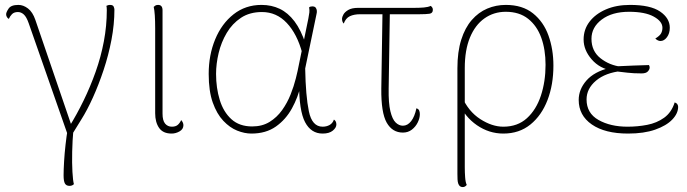

<svg xmlns="http://www.w3.org/2000/svg" viewBox="-20 -532 2797 782"><path d="M261 36 260 29 97 -437Q88 -463 77 -473Q66 -483 53 -483Q37 -483 28.5 -474Q20 -465 16 -455Q12 -457 8.5 -462Q5 -467 5 -474Q5 -482 15 -497Q25 -512 55 -512Q75 -512 94 -497.5Q113 -483 124 -451L280 5L262 -16Q293 -66 320.5 -122.5Q348 -179 369.5 -239.5Q391 -300 403 -363.5Q415 -427 415 -491Q415 -496 414.5 -501.5Q414 -507 413 -508Q415 -509 419 -510.5Q423 -512 428 -512Q440 -512 443 -505Q446 -498 446 -493Q446 -433 434 -370Q422 -307 402 -247Q382 -187 358.5 -135Q335 -83 311 -45ZM263 225Q250 225 244.5 215.5Q239 206 239 182Q239 160 241 126Q243 92 247 57Q251 22 255 -2L279 -4Q275 40 274 86Q273 132 275 168Q277 204 281 218Q277 222 272.5 223.5Q268 225 263 225Z M679 12Q644 12 628 -11Q612 -34 612 -71V-417Q612 -447 610.5 -469.5Q609 -492 606 -504Q609 -507 613 -509.5Q617 -512 624 -512Q633 -512 637.5 -506.5Q642 -501 642 -490V-69Q642 -41 652.5 -28.5Q663 -16 680 -16Q695 -16 703.5 -23Q712 -30 718 -43Q723 -37 725 -32Q727 -27 727 -22Q727 -6 711.5 3Q696 12 679 12Z M1004 12Q976 12 946 0Q916 -12 889.5 -40Q863 -68 846.5 -114.5Q830 -161 830 -231Q830 -308 856.5 -372Q883 -436 931.5 -474Q980 -512 1045 -512Q1086 -512 1119.5 -496Q1153 -480 1179.5 -445Q1206 -410 1225 -352L1211 -316Q1190 -394 1148 -438.5Q1106 -483 1047 -483Q997 -483 961.5 -459.5Q926 -436 903.5 -398Q881 -360 870.5 -316Q860 -272 860 -231Q860 -174 875 -125Q890 -76 922.5 -46.5Q955 -17 1007 -17Q1048 -17 1078 -35.5Q1108 -54 1129 -83.5Q1150 -113 1163.5 -147Q1177 -181 1185 -213Q1193 -245 1197 -267L1236 -457Q1239 -473 1240 -481.5Q1241 -490 1239 -502Q1241 -504 1244.5 -505Q1248 -506 1252 -506Q1262 -506 1266 -500.5Q1270 -495 1270.5 -488Q1271 -481 1269 -474L1223 -253Q1225 -141 1238 -78.5Q1251 -16 1294 -16Q1310 -16 1322.5 -23Q1335 -30 1340 -45Q1350 -39 1350 -25Q1350 -12 1335.5 0Q1321 12 1294 12Q1247 12 1222.5 -34.5Q1198 -81 1198 -193L1205 -185Q1194 -136 1169 -90.5Q1144 -45 1103.5 -16.5Q1063 12 1004 12Z M1621 8Q1578 8 1555 -32.5Q1532 -73 1533 -171L1538 -493H1568L1563 -171Q1562 -112 1570 -79Q1578 -46 1591.5 -33Q1605 -20 1621 -20Q1640 -20 1654.5 -38.5Q1669 -57 1676 -91Q1685 -88 1687.5 -81.5Q1690 -75 1690 -67Q1690 -51 1681.5 -33.5Q1673 -16 1657.5 -4Q1642 8 1621 8ZM1380 -436Q1373 -443 1373 -456Q1373 -462 1378.5 -472.5Q1384 -483 1398.5 -491.5Q1413 -500 1439 -500H1668Q1689 -500 1706.5 -501.5Q1724 -503 1734 -508Q1736 -507 1739.5 -503Q1743 -499 1743 -492Q1743 -478 1729 -476Q1715 -474 1689 -474Q1628 -474 1568 -474Q1508 -474 1447 -474Q1422 -474 1405 -466Q1388 -458 1380 -436Z M1865 230Q1858 230 1853.5 226.5Q1849 223 1846.5 216Q1844 209 1843.5 199Q1843 189 1843 176V-254Q1843 -321 1858.5 -370Q1874 -419 1901.5 -450.5Q1929 -482 1964.5 -497Q2000 -512 2040 -512Q2108 -512 2151 -477.5Q2194 -443 2214 -387Q2234 -331 2234 -265Q2234 -187 2210 -124.5Q2186 -62 2140.5 -25Q2095 12 2030 12Q1972 12 1922.5 -22Q1873 -56 1847 -115L1862 -137Q1888 -78 1936 -47Q1984 -16 2030 -16Q2088 -16 2126 -50.5Q2164 -85 2183 -142.5Q2202 -200 2202 -268Q2202 -330 2184.5 -378.5Q2167 -427 2131 -455.5Q2095 -484 2040 -484Q1991 -484 1953 -457Q1915 -430 1894 -379Q1873 -328 1873 -255V149Q1873 170 1874.5 190.5Q1876 211 1881 221Q1880 223 1875.5 226.5Q1871 230 1865 230Z M2538 12Q2444 12 2390.5 -25Q2337 -62 2337 -125Q2337 -168 2368.5 -204Q2400 -240 2464 -256L2476 -244Q2423 -252 2390 -290Q2357 -328 2357 -371Q2357 -412 2381 -443.5Q2405 -475 2447.5 -493.5Q2490 -512 2546 -512Q2629 -512 2668.5 -485Q2708 -458 2708 -419Q2708 -396 2696.5 -380.5Q2685 -365 2670 -365Q2665 -365 2659.5 -367.5Q2654 -370 2649 -375Q2667 -386 2672.5 -396Q2678 -406 2678 -419Q2678 -445 2642.5 -464.5Q2607 -484 2542 -484Q2473 -484 2431 -452.5Q2389 -421 2389 -374Q2389 -324 2425.5 -295Q2462 -266 2511 -260L2513 -243Q2446 -236 2407.5 -203.5Q2369 -171 2369 -127Q2369 -71 2417.5 -43.5Q2466 -16 2536 -16Q2577 -16 2616 -23.5Q2655 -31 2685 -52.5Q2715 -74 2728 -115Q2736 -112 2739 -107Q2742 -102 2742 -97Q2742 -70 2718 -45Q2694 -20 2648.5 -4Q2603 12 2538 12ZM2593 -233Q2560 -233 2535 -236Q2510 -239 2492 -241V-262Q2529 -264 2560.5 -265Q2592 -266 2623 -267Q2626 -263 2626 -257Q2626 -249 2618.5 -241Q2611 -233 2593 -233Z"/></svg>

Font: Arima Thin Thin
Style: Regular
Weight: 250
Version: Version 1.100